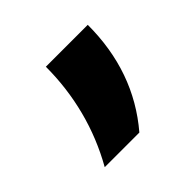

<svg xmlns="http://www.w3.org/2000/svg" viewBox="-74 -197 392 392"><g transform="rotate(-45 122.5 -1.0)"><path d="M92 -116Q92 -55 77 3Q62 61 32 114H132Q213 19 213 -116Z"/></g></svg>

Font: Unageo
Style: SemiBold
Weight: 600
Designer: Richard Sepsi
Foundry: Richard Sepsi
Version: Version 2.000